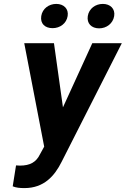

<svg xmlns="http://www.w3.org/2000/svg" viewBox="-20 -749 643 982"><path d="M104 -528 206 1 184 41C165 80 134 98 82 98C75 98 69 97 62 97L45 204C62 211 81 213 105 213C205 213 259 151 295 79L603 -528H452L302 -200L256 -528ZM191 -667C185 -628 210 -605 249 -605C287 -605 320 -629 326 -667C332 -704 306 -729 268 -729C230 -729 197 -705 191 -667ZM429 -667C423 -629 448 -604 487 -604C525 -604 558 -629 564 -667C570 -704 544 -729 506 -729C468 -729 435 -705 429 -667Z"/></svg>

Font: Asimov Pro
Style: BdObl
Weight: 700
Designer: Google
Version: Version 2.000980; 2014